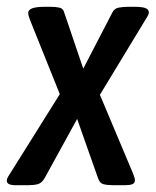

<svg xmlns="http://www.w3.org/2000/svg" viewBox="-32 -545 458 565"><path d="M14 0Q-12 0 -12 -13Q-12 -19 -8 -25.5Q-4 -32 0 -38L144 -268L56 -487Q51 -500 51 -507Q51 -525 99 -525H116Q132 -525 143 -522.5Q154 -520 157 -508L213 -343L298 -507Q304 -520 317 -522.5Q330 -525 345 -525H363Q387 -525 396.5 -521Q406 -517 406 -508Q406 -504 403 -498.5Q400 -493 396 -487L262 -266L358 -38Q361 -31 363 -25Q365 -19 365 -15Q365 -6 357.5 -3Q350 0 336 0H301Q284 0 272.5 -3Q261 -6 256 -22L195 -195L100 -22Q91 -6 79 -3Q67 0 51 0Z"/></svg>

Font: Asap Condensed Condensed Medium
Style: Italic
Weight: 500
Width: 3
Italic angle: -6°
Designer: Pablo Cosgaya
Foundry: Omnibus-Type
Version: Version 3.001; ttfautohint (v1.8.4.7-5d5b)